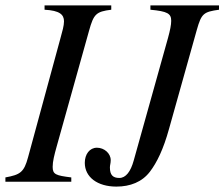

<svg xmlns="http://www.w3.org/2000/svg" viewBox="-28 -673 831 711"><path d="M783 -653H529V-637C592 -631 606 -623 606 -596C606 -581 602 -561 594 -532L467 -78C456 -38 438 -14 414 -14C390 -14 379 -25 379 -53C379 -62 382 -68 382 -80C382 -105 358 -126 331 -126C304 -126 286 -102 286 -70C286 -17 333 18 403 18C454 18 498 1 527 -37C553 -71 577 -120 598 -196L701 -563C718 -623 726 -629 783 -637ZM384 -653H137V-637C193 -634 209 -619 209 -594C209 -578 203 -557 196 -532L76 -91C61 -35 47 -26 -8 -16V0H236V-16C179 -23 167 -27 167 -55C167 -75 173 -99 182 -131L302 -560C319 -621 328 -630 384 -637Z"/></svg>

Font: STIXGeneral
Style: Italic
Weight: 400
Italic angle: -16.33°
Designer: MicroPress Inc., with final additions and corrections provided by Coen Hoffman, Elsevier (retired)
Version: Version 1.1.0